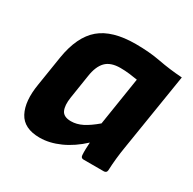

<svg xmlns="http://www.w3.org/2000/svg" viewBox="-121 -633 777 771"><g transform="rotate(30 267.0 -247.5)"><path d="M152 12Q79 12 53 -37Q27 -86 41 -170L63 -309Q80 -413 135.5 -460Q191 -507 299 -507Q363 -507 415 -497Q467 -487 526 -483L469 -127Q464 -97 461 -68.5Q458 -40 457 -13Q456 0 443 0H349Q337 0 336 -13Q335 -26 335.5 -41.5Q336 -57 337 -72Q293 -31 245 -9.5Q197 12 152 12ZM228 -108Q254 -108 280 -121Q306 -134 339 -162L374 -385Q357 -388 336 -390.5Q315 -393 294 -393Q249 -393 226.5 -370Q204 -347 197 -299L180 -190Q174 -151 184 -129.5Q194 -108 228 -108Z"/></g></svg>

Font: Sofia Sans ExtraBold
Style: Italic
Weight: 800
Italic angle: -9°
Designer: Botio Nikoltchev, Ani Petrova
Foundry: lettersoup
Version: Version 4.100; ttfautohint (v1.8.4.7-5d5b)